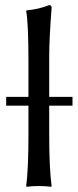

<svg xmlns="http://www.w3.org/2000/svg" viewBox="-20 -718 300 741"><path d="M259.8 -344.2V-310.1H169.9V-200.2Q169.9 -67.9 179.2 0L176.8 2.9Q158.2 0 129.9 0Q101.6 0 83 2.9L81.1 0Q89.8 -64.5 89.8 -200.2V-310.1H3.9V-344.2H89.8V-481.9Q89.8 -627 81.1 -674.8L83 -678.2Q127 -681.6 169.9 -698.2Q179.2 -698.2 179.2 -688Q169.9 -567.4 169.9 -500V-344.2Z"/></svg>

Font: Linux Biolinum G
Style: Regular
Weight: 400
Designer: Philipp H. Poll
Foundry: Philipp H. Poll
Version: Version 1.1.0 ; ttfautohint (v1.6)